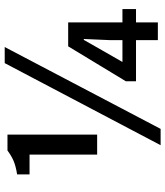

<svg xmlns="http://www.w3.org/2000/svg" viewBox="38 -744 718 835"><g transform="rotate(-90 397.5 -327.0)"><path d="M142 -264V-558H56V-612Q93 -618 115 -627.5Q137 -637 160 -654H229V-264ZM183 12 540 -666H610L254 12ZM640 0V-95H461V-139L613 -390H717V-154H775V-95H717V0ZM545 -154H640V-209L645 -322H641L596 -243Z"/></g></svg>

Font: Giro Sans Semibold
Style: Regular
Weight: 600
Designer: Paul D. Hunt
Foundry: Adobe Systems Incorporated
Version: Version 1.000;PS 1.0;hotconv 1.0.88;makeotf.lib2.5.647800